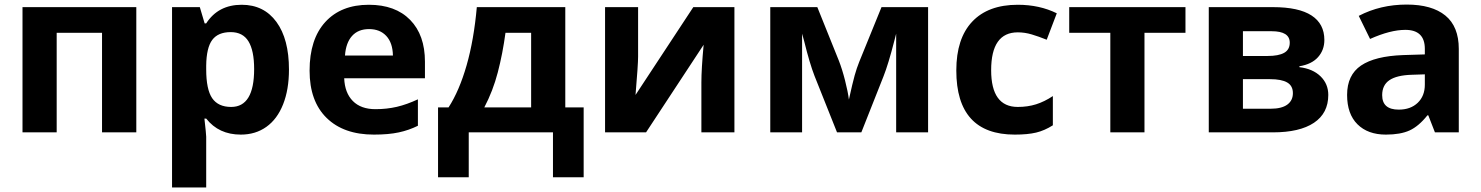

<svg xmlns="http://www.w3.org/2000/svg" viewBox="-20 -577 6455 837"><path d="M574.2 -545.9V0H424.8V-434.1H227.1V0H78.1V-545.9Z M1029.8 9.8Q933.6 9.8 878.9 -60.1H871.1Q878.9 8.3 878.9 19V240.2H730V-545.9H851.1L872.1 -475.1H878.9Q931.2 -556.2 1033.7 -556.2Q1130.4 -556.2 1185.1 -481.4Q1239.7 -406.7 1239.7 -273.9Q1239.7 -186.5 1214.1 -122.1Q1188.5 -57.6 1141.1 -23.9Q1093.8 9.8 1029.8 9.8ZM985.8 -437Q930.7 -437 905.3 -403.1Q879.9 -369.1 878.9 -291V-274.9Q878.9 -187 905 -148.9Q931.2 -110.8 987.8 -110.8Q1087.9 -110.8 1087.9 -275.9Q1087.9 -356.4 1063.2 -396.7Q1038.6 -437 985.8 -437Z M1588.9 -450.2Q1541.5 -450.2 1514.6 -420.2Q1487.8 -390.1 1483.9 -335H1692.9Q1691.9 -390.1 1664.1 -420.2Q1636.2 -450.2 1588.9 -450.2ZM1609.9 9.8Q1478 9.8 1403.8 -63Q1329.6 -135.7 1329.6 -269Q1329.6 -406.2 1398.2 -481.2Q1466.8 -556.2 1587.9 -556.2Q1703.6 -556.2 1768.1 -490.2Q1832.5 -424.3 1832.5 -308.1V-235.8H1480.5Q1482.9 -172.4 1518.1 -136.7Q1553.2 -101.1 1616.7 -101.1Q1666 -101.1 1710 -111.3Q1753.9 -121.6 1801.8 -144V-28.8Q1762.7 -9.3 1718.3 0.2Q1673.8 9.8 1609.9 9.8Z M2295.4 -108.9V-434.1H2183.6Q2171.4 -343.3 2150.1 -261.7Q2128.9 -180.2 2091.3 -108.9ZM2524.4 195.8H2390.6V0H2023.4V195.8H1889.6V-108.9H1935.5Q1982.4 -181.6 2014.2 -292.5Q2045.9 -403.3 2058.6 -545.9H2444.3V-108.9H2524.4Z M2761.7 -545.9V-330.1Q2761.7 -295.9 2750.5 -163.1L3002.4 -545.9H3181.6V0H3037.6V-217.8Q3037.6 -275.9 3047.4 -381.8L2796.4 0H2617.7V-545.9Z M4025.9 0H3886.7V-430.2L3878.9 -399.9Q3852.5 -296.9 3831.5 -244.1L3734.9 0H3628.9L3530.8 -246.1Q3509.8 -299.8 3485.8 -397L3476.6 -430.2V0H3337.9V-545.9H3543L3636.7 -313Q3651.4 -275.4 3663.8 -226.6Q3676.3 -177.7 3680.7 -143.1Q3696.8 -216.3 3705.8 -248.3Q3714.8 -280.3 3725.6 -307.1Q3736.3 -334 3822.8 -545.9H4025.9Z M4403.8 9.8Q4148.9 9.8 4148.9 -270Q4148.9 -409.2 4218.3 -482.7Q4287.6 -556.2 4417 -556.2Q4511.7 -556.2 4586.9 -519L4543 -403.8Q4507.8 -418 4477.5 -427Q4447.3 -436 4417 -436Q4300.8 -436 4300.8 -271Q4300.8 -110.8 4417 -110.8Q4460 -110.8 4496.6 -122.3Q4533.2 -133.8 4569.8 -158.2V-30.8Q4533.7 -7.8 4496.8 1Q4460 9.8 4403.8 9.8Z M5147.9 -545.9V-434.1H4969.2V0H4820.3V-434.1H4641.1V-545.9Z M5753.4 -402.8Q5753.4 -358.9 5725.8 -327.9Q5698.2 -296.9 5644.5 -288.1V-284.2Q5702.6 -277.3 5736.6 -244.4Q5770.5 -211.4 5770.5 -163.1Q5770.5 -83.5 5708 -41.7Q5645.5 0 5529.3 0H5249.5V-545.9H5529.3Q5641.6 -545.9 5697.5 -509.5Q5753.4 -473.1 5753.4 -402.8ZM5616.2 -170.9Q5616.2 -203.1 5591.3 -217.5Q5566.4 -231.9 5516.6 -231.9H5398.4V-103H5519.5Q5566.9 -103 5591.6 -120.8Q5616.2 -138.7 5616.2 -170.9ZM5602.5 -391.1Q5602.5 -440.9 5523.4 -440.9H5398.4V-333H5506.3Q5553.7 -333 5578.1 -346.7Q5602.5 -360.4 5602.5 -391.1Z M6235.4 0 6206.5 -74.2H6202.6Q6165 -26.9 6125.2 -8.5Q6085.4 9.8 6021.5 9.8Q5942.9 9.8 5897.7 -35.2Q5852.5 -80.1 5852.5 -163.1Q5852.5 -250 5913.3 -291.3Q5974.1 -332.5 6096.7 -336.9L6191.4 -339.8V-363.8Q6191.4 -446.8 6106.4 -446.8Q6041 -446.8 5952.6 -407.2L5903.3 -507.8Q5997.6 -557.1 6112.3 -557.1Q6222.2 -557.1 6280.8 -509.3Q6339.4 -461.4 6339.4 -363.8V0ZM6191.4 -252.9 6133.8 -251Q6068.8 -249 6037.1 -227.5Q6005.4 -206.1 6005.4 -162.1Q6005.4 -99.1 6077.6 -99.1Q6129.4 -99.1 6160.4 -128.9Q6191.4 -158.7 6191.4 -208Z"/></svg>

Font: Zoram GWebM
Style: Bold
Weight: 700
Foundry: Ascender Corporation
Version: Version 1.000